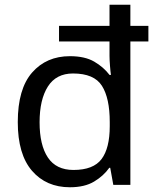

<svg xmlns="http://www.w3.org/2000/svg" viewBox="-20 -780 657 810"><path d="M275 10Q175 10 115 -59.5Q55 -129 55 -265Q55 -405 115.5 -474Q176 -543 275 -543Q338 -543 377.5 -520Q417 -497 442 -464H448Q446 -477 444 -502.5Q442 -528 442 -544V-605H229V-671H442V-760H530V-671H606V-605H530V0H458L445 -72H441Q417 -38 377 -14Q337 10 275 10ZM290 -63Q374 -63 408.5 -109Q443 -155 443 -248V-265Q443 -366 410 -418Q377 -470 288 -470Q217 -470 182 -415Q147 -360 147 -264Q147 -168 182 -115.5Q217 -63 290 -63Z"/></svg>

Font: Noto Sans Tifinagh Air
Style: Regular
Weight: 400
Designer: JamraPatel
Foundry: JamraPatel LLC
Version: Version 2.006; ttfautohint (v1.8.4.7-5d5b)